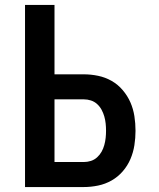

<svg xmlns="http://www.w3.org/2000/svg" viewBox="-20 -755 640 775"><path d="M81 0V-735H200V-455H318Q347 -455 376 -449Q405 -443 430.5 -428.5Q456 -414 475.5 -391Q495 -368 506.5 -341.5Q518 -315 522.5 -286Q527 -257 527 -227Q527 -198 522.5 -169Q518 -140 506.5 -113Q495 -86 475.5 -63.5Q456 -41 430.5 -26.5Q405 -12 376 -6Q347 0 318 0ZM200 -101H318Q333 -101 347 -105.5Q361 -110 372 -120Q383 -130 390 -142.5Q397 -155 401 -169.5Q405 -184 406.5 -198.5Q408 -213 408 -227Q408 -242 406.5 -256.5Q405 -271 401 -285Q397 -299 390 -312Q383 -325 372 -335Q361 -345 347 -349.5Q333 -354 318 -354H200Z"/></svg>

Font: Iosevka SS04 Extended
Style: Bold
Weight: 700
Width: 7
Monospace: yes
Designer: Belleve Invis
Foundry: Belleve Invis
Version: Version 19.0.0; ttfautohint (v1.8.4)